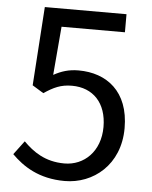

<svg xmlns="http://www.w3.org/2000/svg" viewBox="-53 -778 661 836"><g transform="rotate(5 277.5 -360.5)"><path d="M261 13C385 13 501 -78 501 -239C501 -400 402 -472 280 -472C236 -472 204 -461 171 -443L189 -655H466V-734H109L86 -390L135 -360C177 -388 208 -403 257 -403C349 -403 409 -341 409 -236C409 -129 339 -63 253 -63C168 -63 115 -102 73 -144L28 -84C77 -35 147 13 261 13Z"/></g></svg>

Font: DAIFUKU Sans JP
Style: Regular
Weight: 400
Designer: Original font ‘Source Han Sans JP’ : Ryoko NISHIZUKA  (kana, bopomofo & ideographs); Paul D. Hunt (Latin, Greek & Cyrill
Foundry: Daifuku
Version: Version 1.001